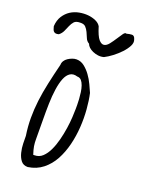

<svg xmlns="http://www.w3.org/2000/svg" viewBox="-173 -830 666 897"><g transform="rotate(20 160.0 -381.5)"><path d="M24.4 -133.8Q17.6 -178.7 17.6 -221.2Q17.6 -263.7 22.9 -307.6Q28.3 -351.6 38.6 -398.9Q48.8 -446.3 62.5 -501Q62.5 -511.7 68.4 -521Q74.2 -530.3 84 -536.6Q93.8 -543 104.5 -546.9Q115.2 -550.8 125 -550.8Q146.5 -550.8 164.1 -537.1Q181.6 -523.4 195.8 -503.9Q210 -484.4 220.2 -462.4Q230.5 -440.4 237.3 -424.8Q245.1 -390.6 248.5 -347.2Q252 -303.7 249 -258.8Q246.1 -213.9 235.4 -170.4Q224.6 -127 205.1 -90.8Q185.5 -54.7 154.8 -30.3Q124 -5.9 82 0Q59.6 0 47.9 -15.1Q36.1 -30.3 30.8 -52.2Q25.4 -74.2 24.9 -96.7Q24.4 -119.1 24.4 -133.8ZM74.2 -136.7Q74.2 -127 74.7 -118.2Q75.2 -109.4 76.7 -101.1Q78.1 -92.8 80.6 -83.5Q83 -74.2 86.9 -62.5H92.8Q116.2 -62.5 132.8 -78.1Q149.4 -93.8 161.1 -118.7Q172.9 -143.6 180.7 -174.3Q188.5 -205.1 192.9 -234.9Q197.3 -264.6 198.7 -290.5Q200.2 -316.4 200.2 -332V-351.6Q200.2 -364.3 199.2 -380.4Q198.2 -396.5 195.8 -413.6Q193.4 -430.7 188.5 -444.8Q183.6 -459 175.8 -467.8Q168 -476.6 155.3 -476.6Q133.8 -483.4 118.7 -473.6Q103.5 -463.9 94.2 -440.9Q85 -418 80.1 -384.8Q75.2 -351.6 74.2 -311.5Q73.2 -271.5 73.7 -226.6Q74.2 -181.6 74.2 -136.7ZM302.7 -743.2Q316.4 -747.1 328.6 -747.6Q340.8 -748 345.7 -730.5Q351.6 -715.8 342.3 -697.8Q333 -679.7 315.9 -661.6Q298.8 -643.6 278.8 -628.4Q258.8 -613.3 241.2 -604.5Q226.6 -600.6 212.4 -602.5Q198.2 -604.5 186 -609.9Q173.8 -615.2 165.5 -623Q157.2 -630.9 154.3 -639.6Q141.6 -646.5 136.2 -660.2Q130.9 -673.8 124.5 -687Q118.2 -700.2 109.4 -709.5Q100.6 -718.8 82 -717.8Q61.5 -717.8 52.7 -708Q43.9 -698.2 38.1 -684.6Q32.2 -670.9 25.9 -656.7Q19.5 -642.6 6.8 -632.8Q-2.9 -629.9 -9.3 -631.3Q-15.6 -632.8 -19 -636.7Q-22.5 -640.6 -24.4 -647Q-26.4 -653.3 -28.3 -660.2Q-26.4 -690.4 -13.2 -710.9Q0 -731.4 19 -743.7Q38.1 -755.9 61 -760.3Q84 -764.6 105 -762.7Q126 -760.7 143.6 -752.9Q161.1 -745.1 168.9 -731.4Q182.6 -686.5 195.8 -671.4Q209 -656.2 221.7 -658.2Q234.4 -660.2 246.1 -675.3Q257.8 -690.4 268.1 -706.5Q278.3 -722.7 287.1 -734.9Q295.9 -747.1 302.7 -743.2Z"/></g></svg>

Font: Shadows Into Light
Style: Regular
Weight: 400
Designer: Kimberly Geswein
Foundry: Kimberly Geswein
Version: Version 001.000